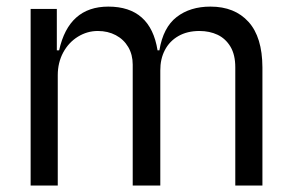

<svg xmlns="http://www.w3.org/2000/svg" viewBox="-20 -573 905 593"><path d="M74.6 0V-545.5H155.5V-417.6H162.6Q192.5 -552.6 314.6 -552.6Q445 -552.6 466.6 -417.6H472.3Q484 -488.3 525.6 -520.4Q567.1 -552.6 630 -552.6Q704.9 -552.6 747.5 -505.5Q790.1 -458.5 790.5 -365.1V0H706.7V-365.1Q706.7 -403.8 691.8 -428.8Q676.8 -453.8 652 -465.6Q627.1 -477.3 595.9 -477.3Q558.2 -477.3 530.9 -461.6Q503.6 -446 489.2 -418.3Q474.8 -390.6 475.1 -355.1V0H389.9V-373.6Q389.9 -404.1 376.1 -427.7Q362.2 -451.3 337.7 -464.3Q313.2 -477.3 282 -477.3Q249.3 -477.3 220.7 -459.7Q192.1 -442.1 175.2 -410.9Q158.4 -379.6 158.4 -340.9V0Z"/></svg>

Font: Riot Sans
Style: Regular
Weight: 400
Designer: Rasmus Andersson
Foundry: rsms
Version: Version 4.001